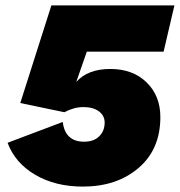

<svg xmlns="http://www.w3.org/2000/svg" viewBox="-20 -680 665 710"><path d="M286 10Q185 10 110.5 -33.5Q36 -77 8 -152L212 -229Q221 -156 291 -156Q327 -156 347 -176Q367 -196 367 -227Q367 -252 346 -268Q325 -284 288 -284Q254 -284 218 -265L55 -299L170 -660H625L585 -489H301L262 -377Q305 -425 388 -425Q471 -425 522 -375.5Q573 -326 573 -247Q573 -128 492.5 -59Q412 10 286 10Z"/></svg>

Font: Elaine Sans Black
Style: Italic
Weight: 900
Italic angle: -13°
Designer: Wei Huang
Foundry: Wei Huang
Version: Version 2.001;December 24, 2019;FontCreator 12.0.0.2547 64-b